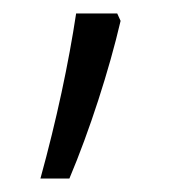

<svg xmlns="http://www.w3.org/2000/svg" viewBox="-20 -380 257 285"><path d="M154 -360H93C82 -287 64 -202 40 -115H83C113 -186 142 -276 159 -349Z"/></svg>

Font: Noto Sans Khmer UI ExtraCondensed Light
Style: Regular
Weight: 300
Width: 2
Designer: Danh Hong and the Monotype Design Team
Foundry: Monotype Imaging Inc.
Version: Version 2.002